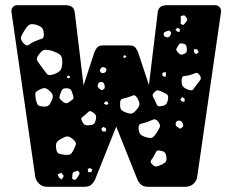

<svg xmlns="http://www.w3.org/2000/svg" viewBox="-20 -720 896 740"><path d="M162 0Q142 0 130 -12.5Q118 -25 116 -38L24 -675V-678Q24 -687 30.5 -693.5Q37 -700 46 -700H232Q265 -700 268 -673L302 -391L343 -516Q345 -523 352 -534Q359 -545 377 -545H479Q497 -545 504 -534Q511 -523 513 -516L554 -392L588 -673Q591 -700 624 -700H810Q819 -700 825.5 -693.5Q832 -687 832 -678V-675L740 -38Q739 -25 726.5 -12.5Q714 0 694 0H551Q531 0 521.5 -10.5Q512 -21 510 -27L428 -232L346 -27Q344 -21 334.5 -10.5Q325 0 305 0ZM700 -650Q696 -656 693 -659Q690 -662 683 -660Q676 -659 676.5 -654.5Q677 -650 677 -643Q677 -636 676 -632Q675 -628 682 -625Q688 -623 690 -626.5Q692 -630 697 -635Q700 -639 701.5 -642Q703 -645 700 -650ZM149 -588Q148 -606 141.5 -613Q135 -620 118 -625Q101 -629 93 -624.5Q85 -620 76 -605Q65 -589 61.5 -578.5Q58 -568 70 -554Q82 -540 91.5 -547.5Q101 -555 117 -562Q132 -568 141 -570.5Q150 -573 149 -588ZM674 -607 665 -613 656 -606 662 -599 671 -596ZM637 -598Q633 -603 630 -602Q627 -601 621 -599Q616 -597 613 -594.5Q610 -592 611 -586Q612 -580 615 -579Q618 -578 624 -576Q631 -575 636 -583Q638 -588 639.5 -591Q641 -594 637 -598ZM685 -552Q676 -554 672.5 -551.5Q669 -549 665 -541Q660 -534 659.5 -529.5Q659 -525 665 -519Q671 -512 675.5 -510Q680 -508 689 -512Q697 -515 699 -520Q701 -525 700 -534Q699 -543 696.5 -546.5Q694 -550 685 -552ZM740 -530H727L728 -518L736 -511L746 -519ZM184 -523Q164 -529 153 -528Q142 -527 130 -510Q118 -495 124 -485.5Q130 -476 142 -460Q153 -445 160 -436Q167 -427 185 -433Q206 -440 213 -449.5Q220 -459 220 -481Q220 -502 211.5 -509Q203 -516 184 -523ZM461 -507 456 -505 455 -498 462 -497 468 -503ZM380 -461Q373 -463 369 -457Q366 -453 365 -450Q364 -447 367 -443Q372 -436 381 -439Q390 -442 390 -451Q390 -456 387.5 -457.5Q385 -459 380 -461ZM618 -443 606 -439V-428L617 -423L620 -433ZM749 -431Q741 -442 733.5 -438.5Q726 -435 713 -431Q699 -427 690 -427Q681 -427 680 -412Q679 -395 684.5 -387.5Q690 -380 706 -374Q720 -369 725 -376Q730 -383 739 -395Q748 -406 752.5 -413Q757 -420 749 -431ZM248 -427 242 -429 237 -424 242 -418 250 -420ZM383 -392Q381 -398 378.5 -401Q376 -404 370 -404Q363 -404 361 -401.5Q359 -399 357 -393Q354 -386 362 -379Q367 -376 370 -373.5Q373 -371 378 -375Q383 -378 383.5 -381.5Q384 -385 383 -392ZM171 -370Q159 -381 150.5 -380.5Q142 -380 128 -372Q116 -366 116 -358.5Q116 -351 118 -337Q121 -325 124 -318.5Q127 -312 140 -310Q154 -308 162 -310.5Q170 -313 176 -326Q184 -341 183.5 -350Q183 -359 171 -370ZM237 -380Q223 -380 219 -373.5Q215 -367 211 -353Q207 -343 211 -338.5Q215 -334 223 -327Q230 -322 235 -322Q240 -322 247 -327Q256 -333 260.5 -337Q265 -341 262 -351Q258 -365 254.5 -372Q251 -379 237 -380ZM605 -366Q595 -371 589 -372Q583 -373 575 -364Q567 -356 568.5 -350.5Q570 -345 576 -335Q582 -323 585 -315.5Q588 -308 601 -311Q616 -313 621 -319.5Q626 -326 628 -340Q629 -353 623 -356.5Q617 -360 605 -366ZM508 -344Q500 -356 492 -352Q484 -348 470 -344Q458 -341 451 -339Q444 -337 443 -325Q442 -309 445 -301Q448 -293 462 -288Q478 -281 487 -282.5Q496 -284 507 -298Q518 -311 517.5 -320Q517 -329 508 -344ZM692 -339 682 -346 675 -336 681 -329 691 -328ZM395 -328 386 -329 380 -320 390 -316 398 -319ZM335 -289Q326 -294 321.5 -289.5Q317 -285 309 -278Q301 -271 296 -267.5Q291 -264 295 -255Q300 -244 305 -240Q310 -236 322 -237Q335 -238 340.5 -241.5Q346 -245 349 -258Q352 -270 349 -276Q346 -282 335 -289ZM589 -252Q579 -263 571 -259.5Q563 -256 548 -250Q533 -245 523 -243Q513 -241 514 -225Q515 -208 522 -201.5Q529 -195 547 -190Q562 -186 569 -191Q576 -196 584 -209Q593 -222 596 -230.5Q599 -239 589 -252ZM683 -247Q678 -256 667 -255Q659 -254 657 -243Q656 -235 663 -231Q669 -227 672.5 -225Q676 -223 681 -228Q687 -233 686.5 -237Q686 -241 683 -247ZM388 -226 378 -231 370 -223 376 -213 389 -214ZM264 -181Q251 -193 242 -194Q233 -195 218 -186Q202 -178 198 -170Q194 -162 197 -145Q199 -130 208 -127.5Q217 -125 232 -123Q245 -122 250.5 -125Q256 -128 262 -139Q269 -153 272 -161.5Q275 -170 264 -181ZM595 -140Q585 -141 582 -135.5Q579 -130 574 -121Q568 -109 562.5 -102.5Q557 -96 566 -87Q576 -77 583.5 -78.5Q591 -80 604 -86Q616 -92 619.5 -98Q623 -104 621 -117Q619 -129 613.5 -133.5Q608 -138 595 -140ZM336 -67 327 -72 318 -69 320 -56 332 -57ZM284 -58Q280 -63 276 -61.5Q272 -60 265 -57Q259 -55 259 -46Q259 -39 258 -34.5Q257 -30 264 -28Q271 -26 273.5 -29.5Q276 -33 280 -39Q284 -45 286 -48.5Q288 -52 284 -58ZM226 -42 216 -54 202 -48 207 -36 218 -28Z"/></svg>

Font: Rubik Moonrocks
Style: Regular
Weight: 400
Designer: Hubert and Fischer, NaN
Foundry: Hubert and Fischer, NaN
Version: Version 2.200